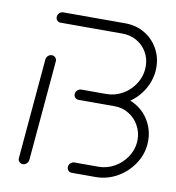

<svg xmlns="http://www.w3.org/2000/svg" viewBox="-65 -578 584 636"><g transform="rotate(10 227.0 -259.5)"><path d="M52.6 0Q45.2 0 40.6 -5.4Q35.9 -10.7 36.7 -17.8L66.3 -354.4Q67 -361.9 72.6 -367Q78.1 -372.2 85.2 -372.2Q92.2 -372.2 97.2 -367Q102.2 -361.9 101.5 -354.4L71.9 -17.8Q71.1 -10.4 65.4 -5.2Q59.6 0 52.6 0ZM255.6 -277H322.2Q357.8 -277 386.7 -259.4Q415.6 -241.9 432 -212.4Q448.5 -183 448.5 -148.5Q448.5 -140.7 448.1 -136.7Q445.2 -100 423.7 -68.5Q402.2 -37 368.9 -18.5Q335.6 0 298.1 0H217.8Q210.7 0 206.1 -4.6Q201.5 -9.3 201.5 -16.3Q201.5 -24.1 207.2 -29.6Q213 -35.2 220.4 -35.2H301.1Q329.3 -35.2 354.1 -49.1Q378.9 -63 394.8 -86.3Q410.7 -109.6 413 -136.7Q413.3 -139.6 413.3 -145.9Q413.3 -171.5 400.9 -193.5Q388.5 -215.6 367 -228.7Q345.6 -241.9 319.3 -241.9H252.6ZM181.9 -257.8Q181.9 -265.6 187.6 -271.3Q193.3 -277 201.1 -277H285.2Q314.8 -277 340.7 -292.2Q366.7 -307.4 382.2 -333.3Q397.8 -359.3 397.8 -389.6Q397.8 -415.6 385.4 -437Q373 -458.5 351.3 -470.9Q329.6 -483.3 303.3 -483.3H94.8Q88.1 -483.3 83.5 -487.8Q78.9 -492.2 78.9 -499.3Q78.9 -507 84.4 -512.8Q90 -518.5 97.8 -518.5H306.3Q341.9 -518.5 370.7 -501.9Q399.6 -485.2 416.3 -456.1Q433 -427 433 -392.2Q433 -384.1 432.6 -380Q429.3 -342.6 408 -310.7Q386.7 -278.9 353.1 -260.4Q319.6 -241.9 282.2 -241.9H198.1Q191.1 -241.9 186.5 -246.5Q181.9 -251.1 181.9 -257.8Z"/></g></svg>

Font: 26F Galaxy Sans Light
Style: Italic
Weight: 300
Italic angle: -5°
Designer: C₂₉H₂₅N₃O₅
Version: Version 1.200